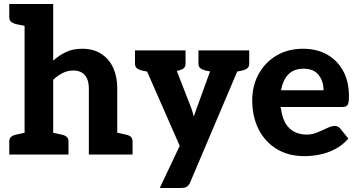

<svg xmlns="http://www.w3.org/2000/svg" viewBox="-20 -767 1775 953"><path d="M102 0V-747H244V-466Q273 -492 307 -508.5Q341 -525 388 -525Q444 -525 483 -499.5Q522 -474 542 -430Q562 -386 562 -329V0H421V-329Q421 -370 401.5 -393.5Q382 -417 344 -417Q316 -417 291 -404.5Q266 -392 244 -371V0ZM540 0 554 -110 604 -99Q620 -96 629 -88Q638 -80 638 -65V0ZM26 0V-65Q26 -80 35.5 -88Q45 -96 61 -99L111 -110L124 0ZM124 -747 111 -637 61 -647Q45 -651 35.5 -658.5Q26 -666 26 -682V-747ZM222 0 235 -110 285 -99Q301 -96 310.5 -88Q320 -80 320 -65V0Z M773 166 872 -43 664 -517H789Q806 -517 815 -509Q824 -501 828 -491L923 -247Q929 -233 933.5 -218.5Q938 -204 942 -189Q944 -195 948 -206.5Q952 -218 956.5 -230.5Q961 -243 963 -248L1051 -491Q1055 -502 1066 -509.5Q1077 -517 1089 -517H1202L924 138Q918 152 908.5 159Q899 166 879 166ZM773 -481V-517H848V-481ZM1037 -481V-517H1111V-481ZM748 -517 734 -407 684 -417Q668 -421 659 -428.5Q650 -436 650 -452V-517ZM901 -517V-452Q901 -436 892 -428.5Q883 -421 867 -417L817 -407L803 -517ZM1063 -517 1050 -407 1000 -417Q984 -421 974.5 -428.5Q965 -436 965 -452V-517ZM1217 -517V-452Q1217 -436 1208 -428.5Q1199 -421 1183 -417L1132 -407L1119 -517Z M1491 8Q1412 8 1354 -27Q1296 -62 1264 -124.5Q1232 -187 1232 -270Q1232 -341 1263.5 -399Q1295 -457 1352 -491Q1409 -525 1484 -525Q1553 -525 1604 -496Q1655 -467 1683.5 -414.5Q1712 -362 1712 -289Q1712 -260 1706.5 -248Q1701 -236 1680 -236H1373Q1373 -233 1373.5 -230.5Q1374 -228 1375 -225Q1384 -161 1417 -130Q1450 -99 1503 -99Q1529 -99 1554.5 -109.5Q1580 -120 1603 -131Q1626 -142 1642 -142Q1657 -142 1668 -130L1709 -79Q1680 -46 1643.5 -27Q1607 -8 1568 0Q1529 8 1491 8ZM1375 -319H1586Q1586 -364 1561.5 -395Q1537 -426 1487 -426Q1439 -426 1411.5 -398Q1384 -370 1375 -319Z"/></svg>

Font: Aleo ExtraBold
Style: Regular
Weight: 800
Designer: Alessio Laiso
Foundry: Alessio Laiso
Version: Version 2.001;gftools[0.9.29]